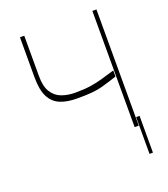

<svg xmlns="http://www.w3.org/2000/svg" viewBox="-160 -839 986 1129"><g transform="rotate(-20 332.5 -274.5)"><path d="M98 -727.3H125V-475.9Q124.6 -410.2 147.5 -373.9Q170.5 -337.7 208.8 -323.7Q247.2 -309.7 292.6 -309.7Q348 -309.7 387.8 -315.5Q427.6 -321.4 464.5 -332Q501.4 -342.7 546.9 -356.5V-318.2Q535.5 -314.6 525.4 -311.4Q515.3 -308.2 506 -305Q476.6 -295.5 450.3 -288.4Q424 -281.2 387.8 -277.5Q351.6 -273.8 292.6 -274.1Q229.8 -273.8 186.3 -291.9Q142.8 -310 120.4 -354Q98 -398.1 98 -475.9ZM551.1 -727.3H576.7V0H551.1ZM600.9 -52.6V177.6H579.5V-52.6Z"/></g></svg>

Font: Inter UI Thin
Style: Regular
Weight: 100
Designer: Rasmus Andersson
Foundry: rsms
Version: 3.2;8d6f07862